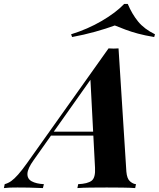

<svg xmlns="http://www.w3.org/2000/svg" viewBox="-112 -960 811 980"><path d="M60 -143Q29 -100 28 -73.5Q27 -47 50 -34.5Q73 -22 112 -20L107 0Q65 -2 34.5 -2.5Q4 -3 -23 -3Q-46 -3 -61 -2.5Q-76 -2 -92 0L-88 -20Q-70 -25 -54.5 -36Q-39 -47 -19.5 -69Q0 -91 25 -126L442 -713Q455 -712 468.5 -712Q482 -712 493 -713L533 -84Q536 -48 551.5 -34.5Q567 -21 582 -20L578 0Q553 -2 511.5 -2.5Q470 -3 433 -3Q388 -3 348 -2.5Q308 -2 283 0L287 -20Q335 -22 355.5 -37.5Q376 -53 373 -104L349 -564L383 -600ZM153 -288H445L437 -268H135ZM474 -830Q431 -814 373.5 -798Q316 -782 256 -771L251 -785Q335 -811 407 -853Q479 -895 522 -940H540Q562 -888 593 -850Q624 -812 679 -785L675 -771Q627 -779 592 -788.5Q557 -798 529 -808.5Q501 -819 474 -830Z"/></svg>

Font: Playfair Display
Style: Bold Italic
Weight: 700
Italic angle: -14°
Designer: Claus Eggers Sørensen
Foundry: Claus Eggers Sørensen
Version: Version 1.203